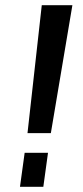

<svg xmlns="http://www.w3.org/2000/svg" viewBox="-20 -720 320 740"><path d="M259 -700 176 -207H86L141 -700ZM165 -131 147 0H57L75 -131Z"/></svg>

Font: Pathway Extreme 8pt Thin 12pt Medium
Style: Italic
Weight: 500
Italic angle: -8°
Version: Version 1.001;gftools[0.9.26]